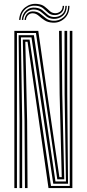

<svg xmlns="http://www.w3.org/2000/svg" viewBox="-20 -957 442 977"><path d="M53 0V-800H174.8L221.2 -474.5L282.2 -55.8H294.2L283.5 -477L280.5 -800H294L296.8 -477L307 -44.5H271.5L163 -789H66.2V0ZM79.5 0V-342.5L74.8 -777.8H152.5L262.2 -33.5H315.5L308.8 -477L308.2 -800H321.8L322.2 -477L326.2 -22.2H251L140.2 -766.8H86.5L92.8 -342.5V0ZM107 0 104.8 -342.5 96 -755.5H130.5L239.5 -10.8H335V-800H348.2V0H226.8L177.8 -343.8L120.2 -744.5H108.8L118 -342.5L120.2 0ZM77.2 -855.5Q80.5 -898.2 108 -919.4Q135.5 -940.5 169 -937Q193 -934.8 207 -923.6Q221 -912.5 232 -901.9Q243 -891.2 258 -890Q273 -888.5 285.8 -897.8Q298.5 -907 299 -927H306Q305.8 -902.5 290 -890.6Q274.2 -878.8 255.2 -880.2Q236.8 -881.5 224.9 -892.1Q213 -902.8 200.4 -913.9Q187.8 -925 166.5 -927.5Q134 -931.5 110.2 -911.1Q86.5 -890.8 84.2 -855.5ZM91 -855.5Q93.2 -885.5 113.1 -903.6Q133 -921.8 162.2 -917.8Q183.2 -915.5 196.5 -904.4Q209.8 -893.2 221.9 -882.6Q234 -872 252.2 -870.5Q277 -868.8 294.9 -883.4Q312.8 -898 312.8 -927H319.8Q319.5 -893.5 299 -876.4Q278.5 -859.2 250.8 -861Q230.2 -862.2 216.8 -873Q203.2 -883.8 190.6 -894.8Q178 -905.8 160.2 -908.2Q134.5 -911.5 117.1 -896.1Q99.8 -880.8 98 -855.5ZM105 -855.5Q106.5 -876.5 119.9 -889.1Q133.2 -901.8 156.2 -898.5Q174 -896.2 187.1 -885.2Q200.2 -874.2 214.4 -863.5Q228.5 -852.8 249 -851.5Q279.5 -849 303 -869.1Q326.5 -889.2 326.8 -927H333.5Q333 -884.8 307 -862Q281 -839.2 247.2 -841.8Q223 -843 206.9 -853.8Q190.8 -864.5 178.5 -875.5Q166.2 -886.5 153.5 -888.8Q136.2 -891.8 124.6 -881.8Q113 -871.8 112 -855.5Z"/></svg>

Font: Big Shoulders Inline Display
Style: Regular
Weight: 400
Designer: Patric King
Foundry: XO Type Co
Version: Version 1.000